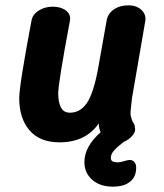

<svg xmlns="http://www.w3.org/2000/svg" viewBox="-20 -531 613 719"><path d="M469 -114Q467 -97 477 -75Q485 -65 485 -54Q486 -52 486 -46Q486 -34 473.5 -20.5Q461 -7 444 0Q420 18 407.5 32Q395 46 395 60Q395 70 402 73.5Q409 77 422 77Q427 77 443 73Q458 68 466 68Q476 68 483 75.5Q490 83 490 97Q490 131 467 149.5Q444 168 403 168Q354 168 325 142Q296 116 296 76Q296 18 357 -36Q350 -50 350 -69Q301 2 203 2Q129 2 90.5 -43Q52 -88 52 -163Q52 -211 98 -454Q102 -477 125 -491.5Q148 -506 178 -506Q208 -506 227 -491.5Q246 -477 242 -454Q198 -220 198 -181Q198 -149 208 -129Q218 -109 242 -109Q280 -109 304.5 -144Q329 -179 346 -267Q365 -372 379 -452Q383 -479 405.5 -495Q428 -511 460 -511Q492 -511 510 -493.5Q528 -476 524 -452L474 -162Z"/></svg>

Font: Mali
Style: Bold Italic
Weight: 700
Italic angle: -10°
Version: Version 1.000; ttfautohint (v1.6)